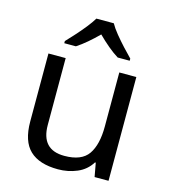

<svg xmlns="http://www.w3.org/2000/svg" viewBox="-114 -857 847 958"><g transform="rotate(15 309.0 -378.0)"><path d="M533 -536V0H461L448 -71H444Q418 -29 372 -9.5Q326 10 274 10Q177 10 128 -36.5Q79 -83 79 -185V-536H168V-191Q168 -63 287 -63Q376 -63 410.5 -113Q445 -163 445 -257V-536ZM355 -766Q367 -744 389.5 -716.5Q412 -689 436.5 -662.5Q461 -636 480 -617V-606H418Q392 -622 364 -645.5Q336 -669 309 -696Q282 -669 255 -646Q228 -623 202 -606H142V-617Q161 -637 184.5 -663Q208 -689 230 -716.5Q252 -744 265 -766Z"/></g></svg>

Font: TSCustom
Style: Regular
Weight: 400
Designer: Monotype Design Team
Foundry: Monotype Imaging Inc.
Version: Version 2.004; ttfautohint (v1.8.3) -l 8 -r 50 -G 200 -x 14 